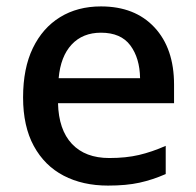

<svg xmlns="http://www.w3.org/2000/svg" viewBox="-20 -569 612 599"><path d="M295 -549Q401 -549 462 -483.5Q523 -418 523 -305V-247H161Q163 -164 204.5 -120Q246 -76 321 -76Q373 -76 413.5 -85.5Q454 -95 497 -114V-26Q456 -8 415 1Q374 10 317 10Q238 10 178.5 -21Q119 -52 85.5 -113.5Q52 -175 52 -265Q52 -356 82.5 -419Q113 -482 167.5 -515.5Q222 -549 295 -549ZM295 -467Q238 -467 203.5 -430Q169 -393 163 -325H417Q416 -388 386.5 -427.5Q357 -467 295 -467Z"/></svg>

Font: Noto Sans Gurmukhi Medium
Style: Regular
Weight: 500
Designer: Jelle Bosma - Monotype Design Team
Foundry: Monotype Imaging Inc.
Version: Version 2.004; ttfautohint (v1.8.4.7-5d5b)